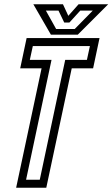

<svg xmlns="http://www.w3.org/2000/svg" viewBox="-20 -878 526 898"><path d="M55.5 0 174.5 -558.5H74.5L104.5 -700H445.5L415.5 -558.5H315.5L196.5 0ZM102 -37.5H166L285 -598H386.5L400.5 -662.5H133.5L119.5 -598H221ZM218 -716 136 -858H274.5L299.5 -804L347.5 -858H486L344 -716ZM242.5 -742.5H329.5L414 -828.5H355.5L304.5 -772.5H280.5L253.5 -828.5H194.5Z"/></svg>

Font: Tourney Condensed Regular
Style: Italic
Weight: 400
Width: 3
Italic angle: -12°
Designer: Tyler Finck
Foundry: Etcetera Type Co
Version: Version 1.010; ttfautohint (v1.8.3)